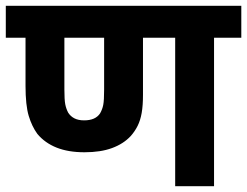

<svg xmlns="http://www.w3.org/2000/svg" viewBox="-20 -642 852 662"><path d="M718 -512V0H584V-512H473V-315Q473 -278 468.5 -252.5Q464 -227 454.5 -208Q445 -189 430.7 -172.9Q405.7 -146 366.3 -131.5Q327 -117 271.3 -117Q215.6 -117 175.3 -133Q135.1 -149 109 -180Q90 -206 79 -242.5Q68 -279 68 -346V-512H0V-622H812V-512ZM270.2 -227Q309 -227 325 -251Q333 -265 336 -280.5Q339 -296 339 -333V-512H202V-333.2Q202 -298 205 -282.5Q208 -267 215.1 -253.6Q223 -241 236.5 -234Q250 -227 270.2 -227Z"/></svg>

Font: Noto Sans Devanagari
Style: Regular
Weight: 400
Designer: Jelle Bosma - Monotype Design Team
Foundry: Monotype Imaging Inc.
Version: Version 2.003